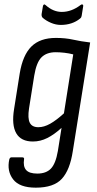

<svg xmlns="http://www.w3.org/2000/svg" viewBox="-20 -670 446 886"><path d="M238 -495Q282 -495 317.5 -487Q353 -479 396 -474L316 27Q303 114 265.5 155Q228 196 145 196Q70 196 40.5 157.5Q11 119 23 65Q26 56 33 56H82Q93 56 91 65Q86 98 100.5 114.5Q115 131 152 131Q193 131 215 108Q237 85 247 27L264 -80Q230 -49 198 -33Q166 -17 132 -17Q77 -17 55 -55Q33 -93 45 -167L71 -331Q85 -416 125 -455.5Q165 -495 238 -495ZM157 -83Q183 -83 211.5 -99Q240 -115 275 -147L318 -419Q299 -424 277.5 -426.5Q256 -429 237 -429Q195 -429 171.5 -405.5Q148 -382 138 -321L114 -170Q107 -124 117.5 -103.5Q128 -83 157 -83ZM261 -555Q238 -555 215.5 -564.5Q193 -574 177 -588Q171 -594 172 -605L178 -641Q179 -647 182.5 -649Q186 -651 191 -646Q209 -630 227.5 -622.5Q246 -615 265 -615Q310 -615 352 -647Q357 -651 361 -649Q365 -647 364 -642L357 -598Q356 -594 355 -591Q354 -588 349 -584Q332 -570 309.5 -562.5Q287 -555 261 -555Z"/></svg>

Font: Sofia Sans Condensed
Style: Italic
Weight: 400
Italic angle: -9°
Designer: Botio Nikoltchev, Ani Petrova
Foundry: lettersoup
Version: Version 4.101